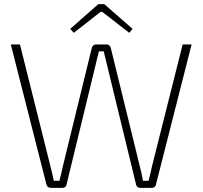

<svg xmlns="http://www.w3.org/2000/svg" viewBox="-20 -904 975 924"><path d="M902 -690 730 -14Q729 -8 723.5 -4Q718 0 711 0H654Q647 0 642 -4Q637 -8 635 -15L498 -579Q493 -599 488.5 -618.5Q484 -638 479 -657H456Q451 -638 446.5 -618.5Q442 -599 437 -579L300 -15Q299 -8 293.5 -4Q288 0 281 0H224Q216 0 211 -4Q206 -8 204 -14L32 -690H76L222 -107Q227 -89 231 -70.5Q235 -52 239 -34H266Q271 -52 275 -70Q279 -88 283 -106L422 -674Q424 -681 429 -685.5Q434 -690 441 -690H494Q501 -690 506 -685.5Q511 -681 513 -674L652 -107Q657 -88 661 -70Q665 -52 668 -34H695Q700 -52 704 -70Q708 -88 712 -106L859 -690ZM482 -884 618 -765 602 -746 472 -847H464L335 -746L318 -765L453 -884Z"/></svg>

Font: Exo 2 ExtraLight
Style: Regular
Weight: 250
Designer: Natanael Gama
Foundry: Natanael Gama
Version: Version 2.010